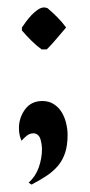

<svg xmlns="http://www.w3.org/2000/svg" viewBox="-20 -393 241 517"><path d="M57 99Q76 82 84.5 57.5Q93 33 93 9Q93 3 92 -4Q91 -11 89 -18Q87 -25 82 -29.5Q77 -34 70 -34Q60 -34 52 -27.5Q44 -21 38 -14Q31 -29 31 -48Q31 -76 47.5 -98.5Q64 -121 94 -121Q112 -121 125 -112.5Q138 -104 146 -91Q154 -78 158 -61.5Q162 -45 162 -30Q162 -2 155.5 18Q149 38 136.5 53Q124 68 106 80Q88 92 65 104ZM99 -373Q102 -373 108 -371Q122 -359 134.5 -346.5Q147 -334 158 -319Q145 -304 132.5 -289Q120 -274 106 -260H92Q77 -271 64 -284Q51 -297 39 -311V-319Q43 -325 50 -334.5Q57 -344 65 -352.5Q73 -361 82 -367Q91 -373 99 -373Z"/></svg>

Font: Gloria
Style: Regular
Weight: 400
Designer: Peter Wiegel
Foundry: Peter Wiegel
Version: Version 1.000